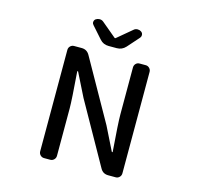

<svg xmlns="http://www.w3.org/2000/svg" viewBox="-129 -1080 1259 1218"><g transform="rotate(15 500.0 -471.0)"><path d="M264.6 0Q250 0 239.7 -10.3Q229.5 -20.5 229.5 -35.2V-701.2Q229.5 -715.8 239.7 -726.1Q250 -736.3 264.6 -736.3H314.5Q348.6 -736.3 366.2 -706.1L592.8 -303.7L668.9 -150.4Q669.9 -148.4 672.4 -148.4Q674.8 -148.4 674.8 -150.4Q660.2 -336.9 660.2 -392.6V-701.2Q660.2 -715.8 669.9 -726.1Q679.7 -736.3 694.3 -736.3H735.4Q749 -736.3 759.3 -726.1Q769.5 -715.8 769.5 -701.2V-35.2Q769.5 -20.5 759.3 -10.3Q749 0 735.4 0H685.5Q650.4 0 633.8 -30.3L407.2 -433.6L331.1 -585.9Q330.1 -587.9 327.6 -587.9Q325.2 -587.9 325.2 -585.9Q339.8 -399.4 339.8 -346.7V-35.2Q339.8 -20.5 329.6 -10.3Q319.3 0 304.7 0ZM475.6 -793Q440.4 -793 418 -818.4L349.6 -895.5Q341.8 -903.3 341.8 -913.1Q341.8 -927.7 353.5 -935.5Q364.3 -942.4 377 -942.4Q377 -942.4 377.9 -942.4Q391.6 -942.4 402.3 -933.6L498 -853.5Q500 -851.6 502.4 -851.6Q504.9 -851.6 506.8 -853.5L602.5 -933.6Q612.3 -942.4 626 -942.4Q627 -942.4 627.9 -942.4Q640.6 -942.4 650.4 -935.5Q662.1 -927.7 662.1 -913.1Q662.1 -903.3 655.3 -895.5L586.9 -818.4Q563.5 -793 529.3 -793Z"/></g></svg>

Font: Gen Jyuu Gothic L Monospace Medium
Style: Regular
Weight: 500
Designer: [Source Han Sans]
Ryoko NISHIZUKA  (kana & ideographs); Paul D. Hunt (Latin, Greek & Cyrillic); Wenlong ZHANG  (bopomofo
Version: Version 1.002.20150607